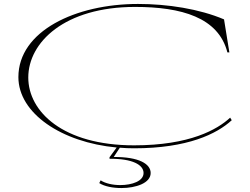

<svg xmlns="http://www.w3.org/2000/svg" viewBox="-20 -735 1263 971"><path d="M678 -715C362 -715 73 -578 73 -345C73 -162 291 -15 570 11L534 60V68C651 67 706 99 706 140C706 181 648 201 588 201C551 201 513 193 489 177L482 191C509 208 551 216 594 216C667 216 742 191 742 140C742 94 683 58 555 59L586 12C610 14 634 15 658 15C929 15 1077 -58 1152 -127L1144 -140C1079 -80 940 0 658 0C298 0 123 -171 123 -343C123 -521 307 -700 663 -700C897 -700 1085 -647 1130 -470H1140L1113 -637C988 -690 828 -715 678 -715Z"/></svg>

Font: Sprat Extended Thin
Style: Regular
Weight: 100
Width: 9
Designer: Ethan Nakache
Foundry: Collletttivo
Version: Version 2.000;Glyphs 3.2 (3217)